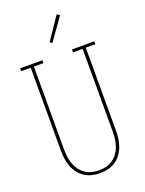

<svg xmlns="http://www.w3.org/2000/svg" viewBox="-176 -1043 853 1133"><g transform="rotate(-20 250.0 -476.5)"><path d="M250 8Q225 8 200 2Q175 -4 154 -17.5Q133 -31 117.5 -51.5Q102 -72 93 -96Q84 -120 80.5 -145Q77 -170 77 -195V-717H17V-735H157V-717H97V-195Q97 -172 100 -149.5Q103 -127 110.5 -105.5Q118 -84 131.5 -65.5Q145 -47 163.5 -34Q182 -21 204.5 -15.5Q227 -10 250 -10Q273 -10 295.5 -15.5Q318 -21 336.5 -34Q355 -47 368.5 -65.5Q382 -84 389.5 -105.5Q397 -127 400 -149.5Q403 -172 403 -195V-717H343V-735H483V-717H423V-195Q423 -170 419.5 -145Q416 -120 407 -96Q398 -72 382.5 -51.5Q367 -31 346 -17.5Q325 -4 300 2Q275 8 250 8ZM247 -810 233 -820 329 -961 346 -949Z"/></g></svg>

Font: Iosevka Curly Slab Thin
Style: Regular
Weight: 100
Monospace: yes
Designer: Belleve Invis
Foundry: Belleve Invis
Version: Version 22.1.2; ttfautohint (v1.8.4)